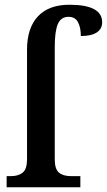

<svg xmlns="http://www.w3.org/2000/svg" viewBox="-20 -790 451 810"><path d="M8 -47H26Q58 -47 76 -62Q94 -77 94 -118V-580Q94 -672 140 -721Q186 -770 273 -770Q411 -770 411 -696Q411 -668 388 -653Q365 -638 321 -638Q321 -674 309 -696.5Q297 -719 269 -719Q237 -719 224 -688.5Q211 -658 211 -592V-118Q211 -77 228.5 -62Q246 -47 279 -47H319V0H8Z"/></svg>

Font: Noto Serif NarrowSemiBold
Style: Regular
Weight: 600
Width: 4
Designer: Monotype Design Team
Foundry: Monotype Imaging Inc.
Version: Version 1.001